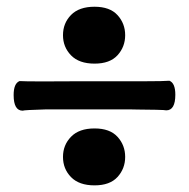

<svg xmlns="http://www.w3.org/2000/svg" viewBox="-20 -582 560 570"><path d="M107.9 -340.3Q133.3 -340.8 413.1 -340.8Q463.9 -340.8 482.9 -342.3Q500.5 -335.4 500.5 -300.8Q500.5 -254.4 473.6 -254.4Q471.2 -255.4 443.4 -256.1Q415.5 -256.8 389.2 -256.8L362.8 -257.3H118.2Q50.8 -255.4 47.4 -253.4Q20.5 -253.4 20.5 -299.8Q20.5 -334.5 38.1 -341.3Q50.8 -340.3 107.9 -340.3ZM167 -116.2Q167 -151.4 190.9 -176Q214.8 -200.7 260.7 -200.7Q306.2 -200.7 328.9 -175.8Q351.6 -150.9 351.6 -116.2Q351.6 -81.5 328.9 -56.6Q306.2 -31.7 260.7 -31.7Q214.8 -31.7 190.9 -56.2Q167 -80.6 167 -116.2ZM167 -477.5Q167 -513.2 190.9 -537.6Q214.8 -562 260.7 -562Q306.2 -562 328.9 -537.1Q351.6 -512.2 351.6 -477.5Q351.6 -442.9 328.9 -418Q306.2 -393.1 260.7 -393.1Q214.8 -393.1 190.9 -417.7Q167 -442.4 167 -477.5Z"/></svg>

Font: Coustard
Style: Regular
Weight: 400
Foundry: vernon adams
Version: Version 1.000